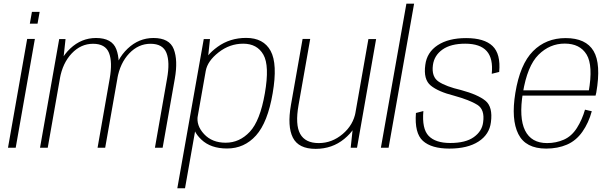

<svg xmlns="http://www.w3.org/2000/svg" viewBox="-20 -805 3325 1046"><path d="M23.5 0H65.5L170 -593H128ZM154 -740.5 142.5 -676H184.5L196 -740.5Z M198 0H240L325.5 -485.5L337 -592H302.5ZM511.5 0H553L619.5 -377Q637 -476.5 613.5 -537.2Q590 -598 503 -598Q423.5 -598 362.5 -540.5Q301.5 -483 285.5 -394.5L306 -376Q321 -461.5 370.8 -514Q420.5 -566.5 487 -566.5Q554 -566.5 573.8 -516.8Q593.5 -467 577.5 -376ZM824 0H866L932.5 -377Q950 -477 926.5 -537.5Q903 -598 816 -598Q736.5 -598 675.5 -540.2Q614.5 -482.5 598.5 -394.5L619 -376Q634 -461.5 684 -514Q734 -566.5 800 -566.5Q867 -566.5 886.8 -516.8Q906.5 -467 890 -376Z M946 220.5H988L1112.5 -484.5L1124 -592H1090ZM1217 4Q1311 4 1374.8 -67Q1438.5 -138 1465.5 -297Q1493 -456.5 1454.5 -527.5Q1416 -598.5 1321 -598.5Q1232.5 -598.5 1165.5 -550Q1098.5 -501.5 1090.5 -455L1101 -419Q1110.5 -472.5 1171 -519.8Q1231.5 -567 1305 -567Q1381 -567 1415 -507Q1449 -447 1423 -297Q1397 -147 1341 -87.2Q1285 -27.5 1209.5 -27.5Q1135.5 -27.5 1091.8 -74.5Q1048 -121.5 1057.5 -175.5L1034.5 -139Q1026 -93 1077 -44.5Q1128 4 1217 4Z M1890.5 0H1925L2029 -592H1987L1902.5 -112ZM1670 -593H1628.5L1565 -233Q1544.5 -116.5 1575.5 -55.2Q1606.5 6 1699.5 6Q1789.5 6 1855.5 -48.2Q1921.5 -102.5 1933.5 -170L1917.5 -195.5Q1905 -124 1846.8 -74.8Q1788.5 -25.5 1716.5 -25.5Q1643 -25.5 1615.2 -75.8Q1587.5 -126 1606.5 -233Z M2055 0H2097L2236 -785H2194Z M2428 4.5Q2527.5 4.5 2587 -34Q2646.5 -72.5 2654.5 -139.5Q2665.5 -222.5 2624.8 -256Q2584 -289.5 2491.5 -314.5Q2410 -333.5 2370 -360Q2330 -386.5 2338.5 -450.5Q2345.5 -503 2390.5 -535Q2435.5 -567 2514.5 -567Q2595.5 -567 2631.5 -526.8Q2667.5 -486.5 2659 -403L2699.5 -413Q2708.5 -511.5 2663.2 -554.5Q2618 -597.5 2519.5 -597.5Q2423.5 -597.5 2364.5 -558.8Q2305.5 -520 2297 -451.5Q2286 -372 2326.8 -338.8Q2367.5 -305.5 2452.5 -284Q2539 -260 2580.5 -234Q2622 -208 2612 -138.5Q2606 -90 2561.2 -58Q2516.5 -26 2433 -26Q2352.5 -26 2315.2 -64.8Q2278 -103.5 2286.5 -200L2246 -189.5Q2237.5 -79.5 2284 -37.5Q2330.5 4.5 2428 4.5Z M2955.5 4.5 2960.5 -25.5Q2874.5 -25.5 2840.5 -94.2Q2806.5 -163 2828.5 -298.5Q2852.5 -446 2913.8 -506.8Q2975 -567.5 3056.5 -567.5Q3139.5 -567.5 3175.8 -507.8Q3212 -448 3187 -305.5L3193 -313H2824L2819 -284H3224.5Q3226.5 -292 3228.5 -300.5Q3255.5 -456.5 3213.8 -527Q3172 -597.5 3061.5 -597.5Q2954.5 -597.5 2883.8 -526.2Q2813 -455 2787.5 -298.5Q2764 -154 2803.8 -74.8Q2843.5 4.5 2955.5 4.5ZM2960.5 -25.5 2955.5 4.5Q3018.5 4.5 3068.5 -17Q3118.5 -38.5 3152.8 -87.2Q3187 -136 3204 -199L3167 -207.5Q3151.5 -153 3123 -108Q3094.5 -63 3052 -44.2Q3009.5 -25.5 2960.5 -25.5Z"/></svg>

Font: Anybody UltraCondensed Thin ExtraLight
Style: Italic
Weight: 250
Italic angle: -10°
Version: Version 1.111